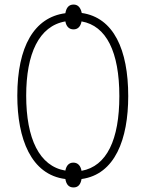

<svg xmlns="http://www.w3.org/2000/svg" viewBox="-20 -779 645 843"><path d="M303 44C323 44 334 31 338 7C485 -13 543 -168 543 -357C543 -561 479 -702 339 -722C334 -745 323 -759 303 -759C282 -759 271 -745 267 -721C130 -703 56 -574 56 -359C56 -170 116 -12 267 7C271 31 282 44 303 44ZM267 -30C153 -49 95 -170 95 -359C95 -543 151 -665 267 -685C271 -663 283 -650 303 -650C322 -650 334 -663 338 -685C447 -666 504 -551 504 -357C504 -166 449 -49 338 -29C334 -51 322 -65 302 -65C282 -65 271 -51 267 -30Z"/></svg>

Font: Noto Sans Condensed ExtraLight
Style: Regular
Weight: 200
Width: 3
Designer: Monotype Design Team
Foundry: Monotype Imaging Inc.
Version: Version 2.013